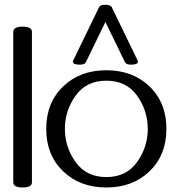

<svg xmlns="http://www.w3.org/2000/svg" viewBox="-20 -788 754 819"><path d="M36.6 -652.3Q36.6 -674.3 76.7 -674.3Q116.2 -674.3 116.2 -652.3V-10.3Q116.2 11.7 76.7 11.7Q36.6 11.7 36.6 -10.3Z M568.4 -525.4Q568.4 -512.2 539.1 -512.2Q518.6 -512.2 513.2 -522.5L429.7 -694.3L346.2 -522.5Q341.3 -512.2 320.3 -512.2Q291 -512.2 291 -525.4Q291 -528.3 292 -529.3L402.3 -756.8Q407.2 -767.6 429.7 -767.6Q451.7 -767.6 457 -756.8L567.4 -529.3Q568.4 -528.3 568.4 -525.4ZM433.6 -488.3Q546.4 -488.3 618.2 -418.9Q689.9 -349.6 689.9 -238.3Q689.9 -127 618.2 -57.6Q546.4 11.7 433.6 11.7Q320.8 11.7 249 -57.6Q177.2 -127 177.2 -238.3Q177.2 -349.6 249 -418.9Q320.8 -488.3 433.6 -488.3ZM433.6 -443.8Q348.1 -443.8 302.5 -379.9Q256.8 -315.9 256.8 -238.3Q256.8 -160.6 302.5 -96.7Q348.1 -32.7 433.6 -32.7Q519 -32.7 564.7 -96.7Q610.4 -160.6 610.4 -238.3Q610.4 -315.9 564.7 -379.9Q519 -443.8 433.6 -443.8Z"/></svg>

Font: Gayathri
Style: Regular
Weight: 400
Designer: Binoy Dominic <binoy.domenic@gmail.com>
Foundry: SMC
Version: Version 1.000